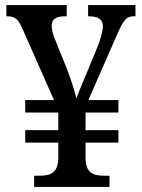

<svg xmlns="http://www.w3.org/2000/svg" viewBox="-20 -734 558 754"><path d="M114 0H410V-44H389C347 -44 316 -54 316 -115V-174H445V-223H316V-292H445V-341H327L437 -592C464 -654 475 -670 505 -670H512V-714H326V-670H329C367 -670 384 -657 384 -631C384 -613 376 -582 362 -548L313 -429C301 -402 286 -365 280 -347C274 -374 258 -425 241 -468L199 -572C189 -595 183 -616 183 -632C183 -659 199 -670 236 -670H242V-714H5V-670H8C41 -670 53 -656 70 -617L192 -341H79V-292H209V-223H79V-174H209V-111C207 -54 177 -44 136 -44H114Z"/></svg>

Font: Noto Serif Armenian SemiCondensed Medium
Style: Regular
Weight: 500
Width: 4
Designer: Monotype Design Team
Foundry: Monotype Imaging Inc.
Version: Version 2.008